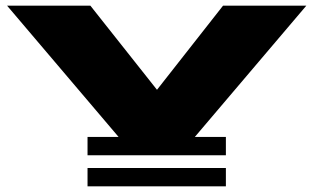

<svg xmlns="http://www.w3.org/2000/svg" viewBox="-20 -660 1110 680"><path d="M290 -175H400L5 -640H300L536 -342L770 -640H1065L670 -175H780V-110H290ZM290 -65H780V0H290Z"/></svg>

Font: Syne ExtraBold
Style: Regular
Weight: 800
Designer: Lucas Descroix
Foundry: Bonjour Monde
Version: Version 2.200; ttfautohint (v1.8.4)